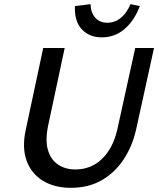

<svg xmlns="http://www.w3.org/2000/svg" viewBox="-20 -888 758 920"><path d="M319 12Q241 12 185.5 -22Q130 -56 107.5 -118Q85 -180 103 -264L187 -658H290L211 -288Q196 -217 209.5 -170Q223 -123 258 -99.5Q293 -76 341 -76Q417 -76 469.5 -127.5Q522 -179 542 -267L628 -658H718L633 -271Q615 -189 573 -125Q531 -61 467.5 -24.5Q404 12 319 12ZM468 -709Q408 -709 372 -747.5Q336 -786 339 -859L414 -868Q414 -830 435.5 -804.5Q457 -779 494 -779Q530 -779 559 -802.5Q588 -826 605 -868L650 -859Q624 -790 577.5 -749.5Q531 -709 468 -709Z"/></svg>

Font: Ysabeau Office SemiBold
Style: Italic
Weight: 600
Italic angle: -12°
Designer: Christian Thalmann (Catharsis Fonts)
Version: Version 2.001;gftools[0.9.30]; featfreeze: tnum,lnum,ss02